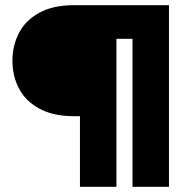

<svg xmlns="http://www.w3.org/2000/svg" viewBox="-20 -722 748 742"><path d="M633 0H492V-572H430V0H289V-273H266Q185 -273 131.5 -302.5Q78 -332 53 -380.5Q28 -429 28 -487Q28 -545 53 -594Q78 -643 131.5 -672.5Q185 -702 266 -702H633Z"/></svg>

Font: MSTAGE
Style: Bold
Weight: 700
Designer: Ninad Kale (Devanagari), Jonny Pinhorn (Latin)
Foundry: Indian Type Foundry
Version: 4.004